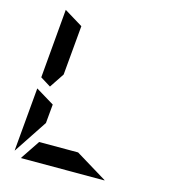

<svg xmlns="http://www.w3.org/2000/svg" viewBox="-133 -1062 1083 1176"><g transform="rotate(15 408.0 -474.0)"><path d="M94 -438 211 -367 200 -247 59 -34V-41ZM166 -469 100 -510 138 -948 256 -876 228 -562ZM437 -124 639 -1Q638 -1 635.5 -0.5Q633 0 632 0H107L190 -124Z"/></g></svg>

Font: DSEG7 Modern Mini
Style: Bold Italic
Weight: 700
Italic angle: -5°
Designer: Keshikan(Twitter:@keshinomi_88pro)
Version: Version 0.46